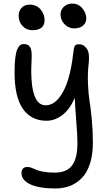

<svg xmlns="http://www.w3.org/2000/svg" viewBox="-20 -754 615 1081"><path d="M397 -594.2Q366.2 -594.2 343.5 -617.7Q320.8 -641.1 320.8 -672.9Q320.8 -698.7 339.8 -716.3Q358.9 -733.9 386.2 -733.9Q421.4 -733.9 443.6 -707.3Q465.8 -680.7 465.8 -649.9Q465.8 -627.4 448.7 -610.8Q431.6 -594.2 397 -594.2ZM162.1 -584Q128.9 -584 106.9 -607.7Q85 -631.3 85 -665Q85 -692.4 101.8 -710.2Q118.7 -728 146 -728Q185.5 -728 208.3 -701.2Q231 -674.3 231 -641.1Q231 -584 162.1 -584ZM292 307.1Q201.7 307.1 151.4 284.2Q101.1 261.2 101.1 221.2Q101.1 186 134.8 186Q145.5 186 158.4 190.9Q171.4 195.8 184.3 201.9Q197.3 208 224.9 212.9Q252.4 217.8 289.1 217.8Q325.2 217.8 350.3 206.1Q375.5 194.3 389.6 171.6Q403.8 148.9 409.9 119.6Q416 90.3 416 50.8Q416 11.7 409.7 -67.4Q403.3 -146.5 400.9 -202.1Q370.1 -134.3 328.6 -104.2Q287.1 -74.2 242.2 -74.2Q155.8 -74.2 108.9 -141.1Q62 -208 62 -347.2Q62 -395 65.9 -427.5Q69.8 -460 77.4 -476.6Q85 -493.2 93.5 -499.5Q102.1 -505.9 113.8 -505.9Q139.2 -505.9 149.7 -488.3Q160.2 -470.7 158.2 -428.2Q142.6 -161.1 236.8 -161.1Q277.8 -161.1 310.8 -200.9Q343.8 -240.7 363.8 -307.1Q383.8 -373.5 393.1 -460.9Q396 -488.3 402.1 -496.6Q408.2 -504.9 425.8 -504.9Q450.2 -504.9 467.8 -481.2Q485.4 -457.5 480 -403.8Q472.7 -343.3 475.3 -282.7Q478 -222.2 484.1 -185.8Q490.2 -149.4 496.6 -84.2Q502.9 -19 502.9 50.8Q502.9 117.2 486.6 167.5Q470.2 217.8 441.2 247.8Q412.1 277.8 374.8 292.5Q337.4 307.1 292 307.1Z"/></svg>

Font: Shantell Sans Irregular Bouncy
Style: Regular
Weight: 400
Designer: Stephen Nixon, Anya Danilova, Shantell Martin
Foundry: Arrow Type
Version: Version 1.006;[9816181b4]